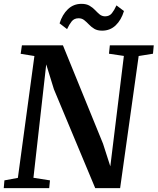

<svg xmlns="http://www.w3.org/2000/svg" viewBox="-22 -979 820 999"><path d="M-2.5 0 1 -40.5 71 -53.5 157 -687.5 85.5 -699 92 -743H305.5L514 -231.5L552 -113.5L622.5 -688L545 -699.5L549.5 -743H778L774 -699.5L699.5 -687.5L603 0H473.5L258.5 -514.5L218.5 -644L152 -54L238 -40.5L234 0ZM509.5 -819.5Q484.5 -819.5 468.5 -829.2Q452.5 -839 440.5 -851.8Q428.5 -864.5 416.2 -874.2Q404 -884 387 -884Q364 -884 351 -867.8Q338 -851.5 327 -827.5L288 -857.5Q302 -903 331.2 -931Q360.5 -959 402 -959Q427.5 -959 444 -949.2Q460.5 -939.5 472.5 -926.8Q484.5 -914 496.2 -904.2Q508 -894.5 524.5 -894Q547.5 -894 560.2 -910.2Q573 -926.5 584 -951L623 -921.5Q609 -875 580 -847.2Q551 -819.5 509.5 -819.5Z"/></svg>

Font: Merriweather 36pt SemiBold
Style: Italic
Weight: 600
Italic angle: -7.8°
Version: Version 2.101